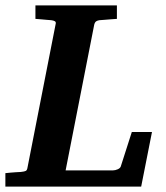

<svg xmlns="http://www.w3.org/2000/svg" viewBox="-35 -691 615 711"><path d="M487.8 0H-15.1V-49.8Q-4.9 -50.8 5.1 -51.8Q15.1 -52.7 23.4 -53.2L42 -54.2Q56.2 -55.7 60.8 -58.3Q65.4 -61 66.9 -70.8L170.9 -601.1Q173.3 -609.4 168.2 -612.3Q163.1 -615.2 154.8 -616.2Q146 -616.7 136.2 -617.7Q127.9 -618.7 117.4 -619.4Q106.9 -620.1 96.2 -621.1V-670.9H397.9V-621.1Q385.3 -620.1 373.8 -619.4Q362.3 -618.7 353 -617.7Q342.3 -616.7 333 -616.2Q326.2 -615.2 321.3 -612.1Q316.4 -608.9 314 -600.1L208 -60.1H383.8Q391.6 -60.1 400.6 -64Q409.7 -67.9 412.1 -74.2L453.1 -202.1H527.8Z"/></svg>

Font: Charis SIL CyrE
Style: Bold Italic
Weight: 700
Italic angle: -11°
Foundry: SIL International
Version: Version 5.000